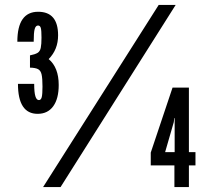

<svg xmlns="http://www.w3.org/2000/svg" viewBox="-20 -755 859 775"><path d="M132 -295.5Q172.5 -295.5 194.8 -326Q217 -356.5 217 -412Q217 -482.5 176.5 -516.5Q214.5 -555 214.5 -612.5Q214.5 -707.5 134 -707.5Q50 -707.5 50 -586.5H116Q116 -623.5 120 -637.8Q124 -652 133.5 -652Q142 -652 144.8 -641.8Q147.5 -631.5 147.5 -603.5Q147.5 -576 144.5 -561.8Q141.5 -547.5 131.5 -541.5Q121.5 -535.5 101 -531.5V-482Q123 -481.5 133.8 -475.8Q144.5 -470 148 -454Q151.5 -438 151.5 -405.5Q151.5 -375 148.5 -363Q145.5 -351 137 -351Q127.5 -351 122.8 -366.5Q118 -382 118 -416.5H52.5Q52.5 -295.5 132 -295.5ZM154 0H224.5L689 -735H620.5ZM684 0H742.5V-87.5H769V-141H742.5V-401.5H676.5L588.5 -139V-87.5H684ZM646.5 -141 681.5 -262 683.5 -278.5H685V-141Z"/></svg>

Font: League Gothic SemiCondensed
Style: Regular
Weight: 400
Width: 4
Designer: The League of Moveable Type
Version: Version 1.600; ttfautohint (v1.8.3)